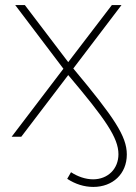

<svg xmlns="http://www.w3.org/2000/svg" viewBox="-20 -539 538 757"><path d="M459 -519H421L249 -294L78 -519H40L230 -268L26 0H64L249 -243C395 -70 447 4 447 69C447 127 405 168 347 168C317 168 286 157 260 140L245 166C277 187 312 198 348 198C424 198 480 147 480 70C480 -2 430 -76 269 -269Z"/></svg>

Font: Talent ExtraLight
Style: Regular
Weight: 200
Designer: Mike Powis
Version: Version 1.001;hotconv 1.0.109;makeotfexe 2.5.65596